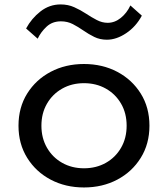

<svg xmlns="http://www.w3.org/2000/svg" viewBox="-20 -810 740 846"><path d="M350 16Q431.5 16 496.8 -18.5Q562 -53 600.2 -114.5Q638.5 -176 638.5 -256Q638.5 -336.5 600.2 -397.8Q562 -459 496.8 -493.5Q431.5 -528 350 -528Q268.5 -528 203.2 -493.5Q138 -459 99.8 -397.8Q61.5 -336.5 61.5 -256Q61.5 -176 99.8 -114.5Q138 -53 203.2 -18.5Q268.5 16 350 16ZM350 -68.5Q296.5 -68.5 254 -92.5Q211.5 -116.5 187 -159Q162.5 -201.5 162.5 -256Q162.5 -311 187 -353.2Q211.5 -395.5 254 -419.5Q296.5 -443.5 350 -443.5Q404 -443.5 446.5 -419.5Q489 -395.5 513.5 -353.2Q538 -311 538 -256Q538 -201.5 513.5 -159Q489 -116.5 446.5 -92.5Q404 -68.5 350 -68.5ZM451 -635Q493 -635 536 -663.8Q579 -692.5 605 -741L554.5 -786Q539 -752.5 512.2 -731Q485.5 -709.5 454.5 -709.5Q430 -709.5 406.5 -721.8Q383 -734 358.8 -750Q334.5 -766 307.2 -778.2Q280 -790.5 247 -790.5Q198 -790.5 158.5 -759.8Q119 -729 95 -684.5L146 -639.5Q160 -669 185.2 -692.5Q210.5 -716 248.5 -716Q277 -716 300.8 -703.8Q324.5 -691.5 347.5 -675.5Q370.5 -659.5 395.5 -647.2Q420.5 -635 451 -635Z"/></svg>

Font: Spartan Medium
Style: Regular
Weight: 500
Designer: Matt Bailey, Mirko Velimirovic
Foundry: Matt Bailey
Version: Version 1.003; ttfautohint (v1.8.3)